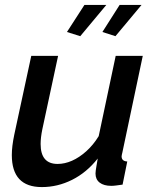

<svg xmlns="http://www.w3.org/2000/svg" viewBox="-20 -750 626 780"><path d="M150 10Q28 10 28 -120Q28 -138 30.5 -158.5Q33 -179 38 -203L107 -523H216L152 -225Q145 -191 145 -165Q145 -84 214 -84Q243 -84 272.5 -97Q302 -110 330.5 -135.5Q359 -161 381 -197L450 -523H560L477 -130Q476 -125 475 -121.5Q474 -118 474 -115Q474 -95 497 -94L478 0Q463 2 452 3.5Q441 5 432 5Q402 5 385 -8Q368 -21 368 -45Q368 -50 369 -57.5Q370 -65 372 -76.5Q374 -88 377 -106Q332 -49 273 -19.5Q214 10 150 10ZM306 -603 252 -620 323 -730H412ZM449 -603 396 -620 466 -730H555Z"/></svg>

Font: Raleway Thin SemiBold
Style: Italic
Weight: 600
Italic angle: -12°
Version: Version 4.026